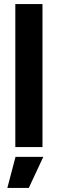

<svg xmlns="http://www.w3.org/2000/svg" viewBox="-20 -720 283 940"><path d="M16 200H121L192 48H56ZM55 -700V0H188V-700Z"/></svg>

Font: Unageo
Style: Bold
Weight: 700
Designer: Richard Sepsi
Foundry: Richard Sepsi
Version: Version 2.000